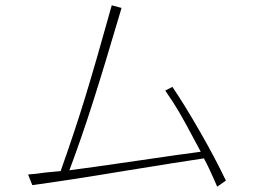

<svg xmlns="http://www.w3.org/2000/svg" viewBox="-20 -682 960 725"><path d="M800 23 792 4Q769 -49 750 -84Q649 -69 465 -39Q223 1 102 17L86 -23Q123 -26 147 -30L209 -36Q263 -188 303 -319Q343 -450 402 -662L439 -652Q373 -428 330 -293.5Q287 -159 242 -39Q306 -47 505 -76Q667 -100 738 -109L708 -165Q678 -222 656 -259.5Q634 -297 604 -340L631 -354Q677 -286 734.5 -186Q792 -86 833 0Z"/></svg>

Font: LINE Seed Sans KR Thin
Style: Regular
Weight: 250
Designer: LINE BX Design & Sandoll Inc & Dalton Maag Ltd
Foundry: Sandoll Inc.
Version: Version 1.000